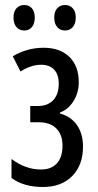

<svg xmlns="http://www.w3.org/2000/svg" viewBox="-20 -738 392 768"><path d="M295 -409Q295 -367 274 -333.5Q253 -300 220 -288V-284Q264 -272 288 -237.5Q312 -203 312 -151Q312 -78 269 -34Q226 10 152 10Q75 10 26 -26V-102Q82 -60 144 -60Q185 -60 207.5 -84.5Q230 -109 230 -156Q230 -199 205.5 -224Q181 -249 134 -249H101V-314H132Q171 -314 193 -337.5Q215 -361 215 -403Q215 -440 196.5 -459.5Q178 -479 145 -479Q104 -479 62 -452L31 -513Q89 -547 154 -547Q220 -547 257.5 -510.5Q295 -474 295 -409ZM77 -718Q96 -718 107.5 -705Q119 -692 119 -668Q119 -643 107.5 -629.5Q96 -616 77 -616Q58 -616 46 -629.5Q34 -643 34 -668Q34 -692 46 -705Q58 -718 77 -718ZM240 -718Q259 -718 271 -705Q283 -692 283 -668Q283 -643 271 -629.5Q259 -616 240 -616Q221 -616 209 -629.5Q197 -643 197 -668Q197 -692 209 -705Q221 -718 240 -718Z"/></svg>

Font: Noto Sans UI Cond
Style: Regular
Weight: 400
Width: 3
Designer: Monotype Design Team
Foundry: Monotype Imaging Inc.
Version: Version 1.001